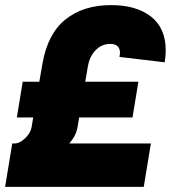

<svg xmlns="http://www.w3.org/2000/svg" viewBox="-22 -732 669 752"><path d="M413 -712Q512 -712 569.5 -667Q627 -622 627 -535Q627 -511 623 -488L446 -509Q448 -521 448 -524Q448 -560 410 -560Q377 -560 353 -536Q329 -512 322 -471L312 -412H520L497 -272H288L282 -235Q276 -200 249 -170H569L541 0H-2L26 -170H34Q55 -170 76.5 -190.5Q98 -211 102 -235L108 -272H44L67 -412H132L144 -481Q164 -599 234 -655.5Q304 -712 413 -712Z"/></svg>

Font: Oak Sans Black
Style: Italic
Weight: 900
Italic angle: -9.5°
Foundry: Erik Kennedy, Walven
Version: Version 1.000